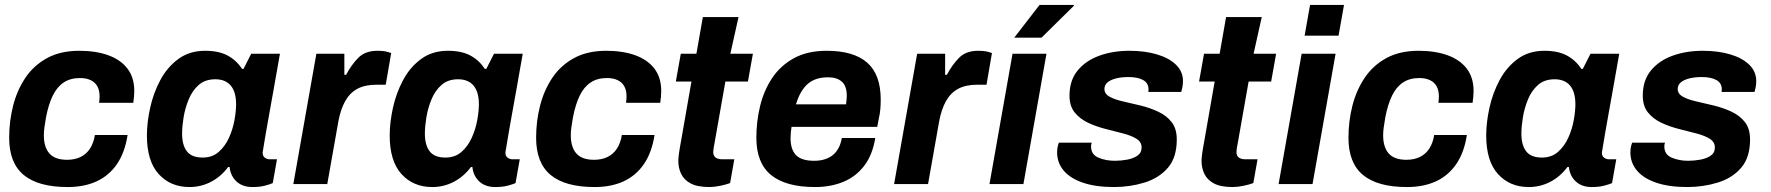

<svg xmlns="http://www.w3.org/2000/svg" viewBox="-20 -743 7149 775"><path d="M253 12Q135 12 76 -36.5Q17 -85 17 -187Q17 -254 33 -316.5Q49 -379 82.5 -429Q116 -479 170 -508.5Q224 -538 300 -538Q367 -538 417 -520Q467 -502 494.5 -466Q522 -430 522 -376Q522 -365 521 -353Q520 -341 518 -328H380Q381 -335 381.5 -341.5Q382 -348 382 -354Q382 -378 373 -394.5Q364 -411 346 -419.5Q328 -428 303 -428Q264 -428 237 -410Q210 -392 193 -357Q176 -322 166 -271Q161 -243 159 -226.5Q157 -210 157 -197Q157 -149 179.5 -123.5Q202 -98 251 -98Q282 -98 305.5 -109.5Q329 -121 343.5 -143.5Q358 -166 363 -198H495Q484 -127 452 -80.5Q420 -34 370 -11Q320 12 253 12Z M745 12Q668 12 620.5 -40.5Q573 -93 573 -196Q573 -248 586 -307.5Q599 -367 627 -419.5Q655 -472 700 -505Q745 -538 808 -538Q863 -538 898.5 -519Q934 -500 957 -465H963L994 -526H1110Q1096 -445 1085 -384.5Q1074 -324 1066.5 -281.5Q1059 -239 1054 -211Q1049 -183 1046.5 -166.5Q1044 -150 1042.5 -142Q1041 -134 1040.5 -131Q1040 -128 1040 -127Q1040 -113 1049 -106.5Q1058 -100 1069 -100H1098L1081 -4Q1070 1 1049 6.5Q1028 12 999 12Q956 12 931 -14Q906 -40 906 -83Q906 -91 907.5 -100Q909 -109 911 -118L969 -69H901Q872 -30 831.5 -9Q791 12 745 12ZM798 -107Q837 -107 863 -130Q889 -153 904.5 -187.5Q920 -222 926.5 -258.5Q933 -295 933 -322Q933 -372 911.5 -397.5Q890 -423 849 -423Q808 -423 782 -400Q756 -377 741.5 -341.5Q727 -306 721 -269Q715 -232 715 -204Q715 -157 734.5 -132Q754 -107 798 -107Z M1164 0 1257 -526H1370V-441H1377Q1398 -481 1426 -509.5Q1454 -538 1503 -538Q1529 -538 1544 -533.5Q1559 -529 1559 -529L1537 -401H1499Q1453 -401 1422.5 -384.5Q1392 -368 1373.5 -335Q1355 -302 1346 -254L1301 0Z M1725 12Q1648 12 1600.5 -40.5Q1553 -93 1553 -196Q1553 -248 1566 -307.5Q1579 -367 1607 -419.5Q1635 -472 1680 -505Q1725 -538 1788 -538Q1843 -538 1878.5 -519Q1914 -500 1937 -465H1943L1974 -526H2090Q2076 -445 2065 -384.5Q2054 -324 2046.5 -281.5Q2039 -239 2034 -211Q2029 -183 2026.5 -166.5Q2024 -150 2022.5 -142Q2021 -134 2020.5 -131Q2020 -128 2020 -127Q2020 -113 2029 -106.5Q2038 -100 2049 -100H2078L2061 -4Q2050 1 2029 6.5Q2008 12 1979 12Q1936 12 1911 -14Q1886 -40 1886 -83Q1886 -91 1887.5 -100Q1889 -109 1891 -118L1949 -69H1881Q1852 -30 1811.5 -9Q1771 12 1725 12ZM1778 -107Q1817 -107 1843 -130Q1869 -153 1884.5 -187.5Q1900 -222 1906.5 -258.5Q1913 -295 1913 -322Q1913 -372 1891.5 -397.5Q1870 -423 1829 -423Q1788 -423 1762 -400Q1736 -377 1721.5 -341.5Q1707 -306 1701 -269Q1695 -232 1695 -204Q1695 -157 1714.5 -132Q1734 -107 1778 -107Z M2380 12Q2262 12 2203 -36.5Q2144 -85 2144 -187Q2144 -254 2160 -316.5Q2176 -379 2209.5 -429Q2243 -479 2297 -508.5Q2351 -538 2427 -538Q2494 -538 2544 -520Q2594 -502 2621.5 -466Q2649 -430 2649 -376Q2649 -365 2648 -353Q2647 -341 2645 -328H2507Q2508 -335 2508.5 -341.5Q2509 -348 2509 -354Q2509 -378 2500 -394.5Q2491 -411 2473 -419.5Q2455 -428 2430 -428Q2391 -428 2364 -410Q2337 -392 2320 -357Q2303 -322 2293 -271Q2288 -243 2286 -226.5Q2284 -210 2284 -197Q2284 -149 2306.5 -123.5Q2329 -98 2378 -98Q2409 -98 2432.5 -109.5Q2456 -121 2470.5 -143.5Q2485 -166 2490 -198H2622Q2611 -127 2579 -80.5Q2547 -34 2497 -11Q2447 12 2380 12Z M2844 12Q2795 12 2768 -2.5Q2741 -17 2729.5 -41Q2718 -65 2718 -93Q2718 -104 2720.5 -123Q2723 -142 2731 -185L2771 -414H2708L2728 -526H2791L2817 -674H2961L2928 -526H3019L2999 -414H2908L2865 -170Q2863 -162 2861 -148.5Q2859 -135 2859 -129Q2859 -100 2896 -100H2944L2927 -4Q2911 2 2887 7Q2863 12 2844 12Z M3270 12Q3152 12 3092.5 -36.5Q3033 -85 3033 -187Q3033 -252 3048 -314.5Q3063 -377 3096.5 -427.5Q3130 -478 3184.5 -508Q3239 -538 3317 -538Q3426 -538 3480.5 -490Q3535 -442 3535 -341Q3535 -323 3533.5 -303.5Q3532 -284 3527 -263L3521 -231H3175Q3173 -218 3172 -207Q3171 -196 3171 -185Q3171 -140 3193 -117Q3215 -94 3266 -94Q3313 -94 3341.5 -117Q3370 -140 3378 -186H3513Q3502 -118 3468.5 -74Q3435 -30 3384 -9Q3333 12 3270 12ZM3193 -322H3395Q3396 -331 3397 -339.5Q3398 -348 3398 -356Q3398 -396 3378 -413.5Q3358 -431 3323 -431Q3270 -431 3239.5 -403.5Q3209 -376 3193 -322Z M3589 0 3682 -526H3795V-441H3802Q3823 -481 3851 -509.5Q3879 -538 3928 -538Q3954 -538 3969 -533.5Q3984 -529 3984 -529L3962 -401H3924Q3878 -401 3847.5 -384.5Q3817 -368 3798.5 -335Q3780 -302 3771 -254L3726 0Z M3974 0 4067 -526H4204L4111 0ZM4074 -591 4176 -723H4314L4315 -720L4184 -591Z M4476 12Q4403 12 4351.5 -5.5Q4300 -23 4273.5 -54.5Q4247 -86 4247 -128Q4247 -145 4250.5 -156Q4254 -167 4254 -167H4387Q4385 -163 4384.5 -158.5Q4384 -154 4384 -152Q4384 -119 4414 -106.5Q4444 -94 4480 -94Q4504 -94 4529 -98.5Q4554 -103 4571 -114.5Q4588 -126 4588 -148Q4588 -170 4567 -183Q4546 -196 4513 -204.5Q4480 -213 4442.5 -222.5Q4405 -232 4372 -247.5Q4339 -263 4318 -289Q4297 -315 4297 -357Q4297 -418 4329.5 -458Q4362 -498 4417 -518Q4472 -538 4539 -538Q4601 -538 4650 -523.5Q4699 -509 4727 -481.5Q4755 -454 4755 -416Q4755 -399 4751.5 -385.5Q4748 -372 4748 -372H4615Q4615 -372 4615.5 -376Q4616 -380 4616 -382Q4616 -408 4594 -420Q4572 -432 4535 -432Q4507 -432 4485 -426.5Q4463 -421 4450.5 -410.5Q4438 -400 4438 -384Q4438 -364 4459 -352.5Q4480 -341 4513.5 -333.5Q4547 -326 4584 -317Q4621 -308 4654.5 -292.5Q4688 -277 4709 -250.5Q4730 -224 4730 -180Q4730 -107 4694 -65.5Q4658 -24 4599.5 -6Q4541 12 4476 12Z M4956 12Q4907 12 4880 -2.5Q4853 -17 4841.5 -41Q4830 -65 4830 -93Q4830 -104 4832.5 -123Q4835 -142 4843 -185L4883 -414H4820L4840 -526H4903L4929 -674H5073L5040 -526H5131L5111 -414H5020L4977 -170Q4975 -162 4973 -148.5Q4971 -135 4971 -129Q4971 -100 5008 -100H5056L5039 -4Q5023 2 4999 7Q4975 12 4956 12Z M5141 0 5234 -526H5371L5278 0ZM5246 -599 5268 -723H5405L5383 -599Z M5659 12Q5541 12 5482 -36.5Q5423 -85 5423 -187Q5423 -254 5439 -316.5Q5455 -379 5488.5 -429Q5522 -479 5576 -508.5Q5630 -538 5706 -538Q5773 -538 5823 -520Q5873 -502 5900.5 -466Q5928 -430 5928 -376Q5928 -365 5927 -353Q5926 -341 5924 -328H5786Q5787 -335 5787.5 -341.5Q5788 -348 5788 -354Q5788 -378 5779 -394.5Q5770 -411 5752 -419.5Q5734 -428 5709 -428Q5670 -428 5643 -410Q5616 -392 5599 -357Q5582 -322 5572 -271Q5567 -243 5565 -226.5Q5563 -210 5563 -197Q5563 -149 5585.5 -123.5Q5608 -98 5657 -98Q5688 -98 5711.5 -109.5Q5735 -121 5749.5 -143.5Q5764 -166 5769 -198H5901Q5890 -127 5858 -80.5Q5826 -34 5776 -11Q5726 12 5659 12Z M6151 12Q6074 12 6026.5 -40.5Q5979 -93 5979 -196Q5979 -248 5992 -307.5Q6005 -367 6033 -419.5Q6061 -472 6106 -505Q6151 -538 6214 -538Q6269 -538 6304.5 -519Q6340 -500 6363 -465H6369L6400 -526H6516Q6502 -445 6491 -384.5Q6480 -324 6472.5 -281.5Q6465 -239 6460 -211Q6455 -183 6452.5 -166.5Q6450 -150 6448.5 -142Q6447 -134 6446.5 -131Q6446 -128 6446 -127Q6446 -113 6455 -106.5Q6464 -100 6475 -100H6504L6487 -4Q6476 1 6455 6.5Q6434 12 6405 12Q6362 12 6337 -14Q6312 -40 6312 -83Q6312 -91 6313.5 -100Q6315 -109 6317 -118L6375 -69H6307Q6278 -30 6237.5 -9Q6197 12 6151 12ZM6204 -107Q6243 -107 6269 -130Q6295 -153 6310.5 -187.5Q6326 -222 6332.5 -258.5Q6339 -295 6339 -322Q6339 -372 6317.5 -397.5Q6296 -423 6255 -423Q6214 -423 6188 -400Q6162 -377 6147.5 -341.5Q6133 -306 6127 -269Q6121 -232 6121 -204Q6121 -157 6140.5 -132Q6160 -107 6204 -107Z M6790 12Q6717 12 6665.5 -5.5Q6614 -23 6587.5 -54.5Q6561 -86 6561 -128Q6561 -145 6564.5 -156Q6568 -167 6568 -167H6701Q6699 -163 6698.5 -158.5Q6698 -154 6698 -152Q6698 -119 6728 -106.5Q6758 -94 6794 -94Q6818 -94 6843 -98.5Q6868 -103 6885 -114.5Q6902 -126 6902 -148Q6902 -170 6881 -183Q6860 -196 6827 -204.5Q6794 -213 6756.5 -222.5Q6719 -232 6686 -247.5Q6653 -263 6632 -289Q6611 -315 6611 -357Q6611 -418 6643.5 -458Q6676 -498 6731 -518Q6786 -538 6853 -538Q6915 -538 6964 -523.5Q7013 -509 7041 -481.5Q7069 -454 7069 -416Q7069 -399 7065.5 -385.5Q7062 -372 7062 -372H6929Q6929 -372 6929.5 -376Q6930 -380 6930 -382Q6930 -408 6908 -420Q6886 -432 6849 -432Q6821 -432 6799 -426.5Q6777 -421 6764.5 -410.5Q6752 -400 6752 -384Q6752 -364 6773 -352.5Q6794 -341 6827.5 -333.5Q6861 -326 6898 -317Q6935 -308 6968.5 -292.5Q7002 -277 7023 -250.5Q7044 -224 7044 -180Q7044 -107 7008 -65.5Q6972 -24 6913.5 -6Q6855 12 6790 12Z"/></svg>

Font: Archivo VF Beta
Style: Italic
Weight: 400
Italic angle: -10°
Designer: Hector Gatti
Foundry: Omnibus-Type
Version: Version 1.002